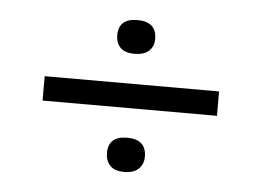

<svg xmlns="http://www.w3.org/2000/svg" viewBox="-35 -516 556 408"><g transform="rotate(5 243.0 -312.0)"><path d="M243 -402Q222 -402 212.5 -412Q203 -422 203 -438Q203 -474 243 -474Q284 -474 284 -437Q284 -421 273.5 -411.5Q263 -402 243 -402ZM57 -286V-338H429V-286ZM243 -150Q222 -150 212.5 -160.5Q203 -171 203 -187Q203 -223 243 -223Q284 -223 284 -186Q284 -170 273.5 -160Q263 -150 243 -150Z"/></g></svg>

Font: Bricolage Grotesque 48pt ExtraLight
Style: Regular
Weight: 200
Designer: Mathieu Triay
Foundry: Atelier Triay
Version: Version 1.000; ttfautohint (v1.8.4.7-5d5b);gftools[0.9.32]